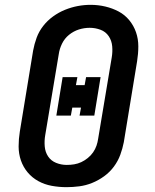

<svg xmlns="http://www.w3.org/2000/svg" viewBox="-20 -766 640 794"><path d="M255 8Q224 8 194 2.5Q164 -3 138.5 -17Q113 -31 94.5 -53Q76 -75 66.5 -102.5Q57 -130 57 -160.5Q57 -191 62 -222L117 -557Q122 -584 131.5 -610Q141 -636 158.5 -658.5Q176 -681 199.5 -698Q223 -715 249 -725.5Q275 -736 301.5 -741Q328 -746 355 -746Q386 -746 415.5 -739Q445 -732 470.5 -718.5Q496 -705 514.5 -682.5Q533 -660 542.5 -632.5Q552 -605 552 -574.5Q552 -544 547 -513L492 -178Q487 -152 477.5 -126Q468 -100 451 -77Q434 -54 410.5 -37Q387 -20 361 -9.5Q335 1 308 4.5Q281 8 255 8ZM256 -84Q272 -84 287 -86.5Q302 -89 316 -95.5Q330 -102 343 -112.5Q356 -123 365 -136Q374 -149 379 -163.5Q384 -178 386 -193L442 -528Q446 -551 444 -574.5Q442 -598 429.5 -616.5Q417 -635 395.5 -643Q374 -651 351 -651Q328 -651 306 -644Q284 -637 265.5 -622Q247 -607 236.5 -585.5Q226 -564 223 -542L167 -207Q163 -184 165 -160.5Q167 -137 179 -119Q191 -101 212 -92.5Q233 -84 256 -84ZM273 -288H213L239 -447H300L294 -414H330L336 -447H396L370 -288H309L315 -321H279Z"/></svg>

Font: Iosevka Curly Slab SmBdExObl
Style: Regular
Weight: 600
Width: 7
Italic angle: -9°
Monospace: yes
Designer: Belleve Invis
Foundry: Belleve Invis
Version: Version 11.1.0; ttfautohint (v1.8.3)